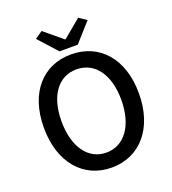

<svg xmlns="http://www.w3.org/2000/svg" viewBox="-168 -1078 1090 1217"><g transform="rotate(-20 377.0 -470.0)"><path d="M316 -793H439L551 -918L500 -953L379 -852H375L253 -953L203 -918ZM377 13C566 13 698 -134 698 -371C698 -608 566 -750 377 -750C188 -750 57 -608 57 -371C57 -134 188 13 377 13ZM377 -88C255 -88 176 -198 176 -371C176 -544 255 -649 377 -649C499 -649 579 -544 579 -371C579 -198 499 -88 377 -88Z"/></g></svg>

Font: Spoqa Han Sans Neo Medium
Style: Regular
Weight: 500
Designer: [Spoqa Han Sans Neo] Dong-huui Kim  Younghwa Kang  Yujin Lee  [Noto Sans] Ryoko NISHIZUKA  (kana & ideographs); Paul D. 
Foundry: Spoqa (http://www.spoqa-han-sans.com)
Version: Version 1.000